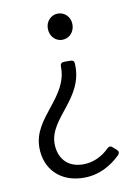

<svg xmlns="http://www.w3.org/2000/svg" viewBox="-80 -550 576 802"><g transform="rotate(-10 207.5 -149.0)"><path d="M169.9 -441.4C169.9 -407.2 194.3 -384.8 221.7 -384.8C250 -384.8 274.4 -407.2 274.4 -441.4C274.4 -473.6 250 -496.1 221.7 -496.1C194.3 -496.1 169.9 -473.6 169.9 -441.4ZM48.8 42C48.8 134.8 112.3 198.2 210.9 198.2C276.4 198.2 327.1 168.9 367.2 129.9C374 122.1 374 114.3 366.2 107.4L350.6 93.8C343.8 86.9 335.9 86.9 328.1 94.7C297.9 125 258.8 142.6 217.8 142.6C147.5 142.6 114.3 94.7 114.3 37.1C114.3 -72.3 265.6 -129.9 255.9 -278.3C255.9 -288.1 250 -293 240.2 -293H211.9C202.1 -293 196.3 -287.1 196.3 -276.4C200.2 -143.6 48.8 -86.9 48.8 42Z"/></g></svg>

Font: Ed Sans Neue Light
Style: Regular
Weight: 300
Designer: Stephen Hutchings
Version: Version 1.004;PS 001.004;hotconv 1.0.88;makeotf.lib2.5.64775